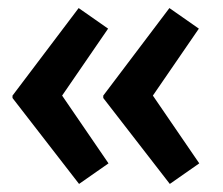

<svg xmlns="http://www.w3.org/2000/svg" viewBox="-20 -498 553 476"><path d="M401 -42 474 -93 359 -261 473 -427 400 -478 236 -261V-255ZM11 -255 176 -42 249 -93 134 -261 248 -427 175 -478 11 -261Z"/></svg>

Font: Easer Grotesk Medium
Style: Regular
Weight: 500
Designer: Boardeaser, Bonnie Shaver-Troup, Thomas Jockin
Foundry: Lexend
Version: Version 1.001;Glyphs 3.1.2 (3151)